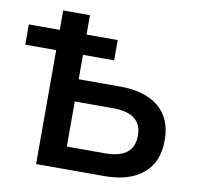

<svg xmlns="http://www.w3.org/2000/svg" viewBox="-79 -786 891 868"><g transform="rotate(10 366.5 -352.5)"><path d="M142 0V-523H0V-616H142V-705H265V-616H408V-523H265V-411H456Q569 -411 632.5 -359Q696 -307 696 -206Q696 -106 632.5 -53Q569 0 456 0ZM265 -102H441Q573 -102 573 -206Q573 -309 441 -309H265Z"/></g></svg>

Font: Nunito Sans
Style: Bold
Weight: 700
Designer: Vernon Adams
Foundry: Vernon Adams
Version: Version 3.101; ttfautohint (v1.8.4.7-5d5b);gftools[0.9.27]